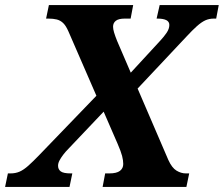

<svg xmlns="http://www.w3.org/2000/svg" viewBox="-70 -734 879 754"><path d="M-50 0 -39 -53H-29Q-9 -53 7 -60Q23 -67 41.5 -83.5Q60 -100 85 -126L353 -404L329 -311L199 -610Q189 -633 178 -643.5Q167 -654 153 -657.5Q139 -661 120 -661H111L122 -714H453L443 -661H420Q396 -661 385 -652.5Q374 -644 374 -629Q374 -620 378 -606.5Q382 -593 390 -573L464 -401L396 -397L560 -575Q574 -590 584.5 -605.5Q595 -621 595 -636Q595 -649 583 -655Q571 -661 548 -661H545L557 -714H789L779 -661H770Q751 -661 736 -654Q721 -647 703.5 -631.5Q686 -616 661 -589L427 -340L452 -429L591 -106Q605 -75 623 -64Q641 -53 660 -53H673L662 0H333L343 -53H359Q388 -53 401 -63Q414 -73 414 -90Q414 -104 409.5 -121.5Q405 -139 392 -169L319 -337L385 -346L199 -150Q187 -138 178 -126Q169 -114 163.5 -103.5Q158 -93 158 -83Q158 -69 168.5 -61Q179 -53 208 -53H214L203 0Z"/></svg>

Font: Noto Serif
Style: Italic
Weight: 400
Italic angle: -12°
Designer: Monotype Design Team
Foundry: Monotype Imaging Inc.
Version: Version 2.013